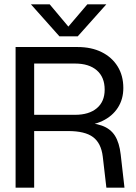

<svg xmlns="http://www.w3.org/2000/svg" viewBox="-20 -868 630 888"><path d="M339.6 -700 471.9 -848.1H384.1L296.2 -745L209.7 -848.1H122.9L254.8 -700ZM295.1 -261.9Q373.1 -261.9 410.4 -233.9Q447.8 -205.9 455.3 -143.8L472 0H555.7L538.2 -153.5Q532.1 -207.7 511.7 -240.2Q491.2 -272.6 451.2 -287Q411.1 -301.4 346.6 -301.4ZM327.1 -574.1Q391.6 -574.1 427.9 -542.6Q464.1 -511 464.1 -453.4Q464.1 -398.1 427.9 -367.6Q391.6 -337 327.1 -337H138V-574.1ZM346.6 -286.6Q407.9 -286.6 453.7 -308.6Q499.6 -330.5 525 -369.8Q550.4 -409.1 550.4 -461Q550.4 -518.5 523.9 -561Q497.5 -603.5 450.1 -627Q402.7 -650.5 339.2 -650.5H52.1V0H138V-261.9H338.6Z"/></svg>

Font: Overused Grotesk Light
Style: Regular
Weight: 300
Designer: RandomMaerks
Version: Version 0.005